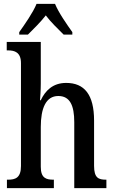

<svg xmlns="http://www.w3.org/2000/svg" viewBox="-20 -978 597 998"><path d="M80 -811V-798H125C154 -827 191 -863 218 -898C244 -863 283 -826 311 -798H356V-811C329 -849 284 -913 266 -958H170C152 -913 107 -849 80 -811ZM16 0H260V-44H258C220 -44 192 -52 192 -111V-318C192 -414 218 -479 283 -479C344 -479 366 -429 366 -343V0H533V-44H531C492 -44 469 -53 469 -116V-351C469 -487 418 -547 324 -547C254 -547 215 -506 192 -457H188C189 -467 192 -509 192 -545V-760H15V-716H23C55 -716 89 -707 89 -650V-115C89 -53 59 -44 22 -44H16Z"/></svg>

Font: Noto Serif Condensed Medium
Style: Regular
Weight: 500
Width: 3
Designer: Monotype Design Team
Foundry: Monotype Imaging Inc.
Version: Version 2.015